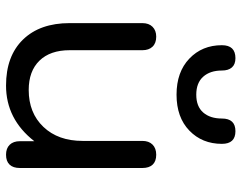

<svg xmlns="http://www.w3.org/2000/svg" viewBox="-104 -706 819 652"><g transform="rotate(90 306.0 -379.5)"><path d="M58 -206V-453Q58 -475 70.5 -487.5Q83 -500 104 -500Q126 -500 138 -487.5Q150 -475 150 -453V-206Q150 -140 185.5 -103.5Q221 -67 285 -67Q363 -67 410.5 -117Q458 -167 458 -250V-453Q458 -475 470.5 -487.5Q483 -500 505 -500Q527 -500 538.5 -488Q550 -476 550 -453V-37Q550 -14 538.5 -2Q527 10 505 10Q483 10 471 -2.5Q459 -15 459 -37V-86Q384 10 270 10Q170 10 114 -47.5Q58 -105 58 -206ZM133 -723Q133 -769 177 -769Q198 -769 208.5 -757Q219 -745 219 -723Q219 -683 240 -659.5Q261 -636 301 -636Q341 -636 361.5 -659.5Q382 -683 382 -723Q382 -769 425 -769Q468 -769 468 -723Q468 -656 423 -612.5Q378 -569 301 -569Q224 -569 178.5 -612.5Q133 -656 133 -723Z"/></g></svg>

Font: Kodchasan Medium
Style: Regular
Weight: 500
Designer: Katatrad Aksorn Co.,Ltd.
Foundry: Cadson Demak Co.,Ltd.
Version: Version 1.000; ttfautohint (v1.6)